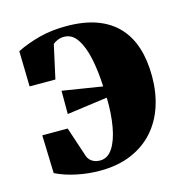

<svg xmlns="http://www.w3.org/2000/svg" viewBox="-86 -608 670 701"><g transform="rotate(-15 249.0 -257.0)"><path d="M208.5 14Q164.5 14 120.5 4.8Q76.5 -4.5 42 -21.5L37.5 -165.5H133.5L171.5 -51Q174 -43.5 180.2 -36.8Q186.5 -30 196.2 -26Q206 -22 218 -22Q247 -22 265.8 -50.5Q284.5 -79 293.2 -127.8Q302 -176.5 300.5 -237.5L147.5 -216.5V-304.5L298.5 -280.5Q296 -339 285.8 -387.2Q275.5 -435.5 256.2 -464Q237 -492.5 206.5 -492.5Q193.5 -492.5 182.8 -488Q172 -483.5 164.5 -477L136.5 -350H39L36 -484Q75.5 -503.5 122 -515.8Q168.5 -528 224.5 -528Q291.5 -528 339.8 -510.2Q388 -492.5 419.2 -459Q450.5 -425.5 465.5 -378Q480.5 -330.5 480.5 -270Q480.5 -209 463.2 -157.2Q446 -105.5 411.8 -67.2Q377.5 -29 326.5 -7.5Q275.5 14 208.5 14Z"/></g></svg>

Font: Merriweather 120pt Black
Style: Regular
Weight: 900
Designer: Eben Sorkin
Foundry: Eben Sorkin
Version: Version 2.100